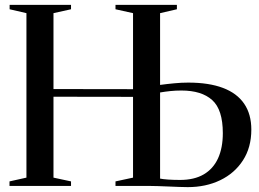

<svg xmlns="http://www.w3.org/2000/svg" viewBox="-20 -763 1062 788"><path d="M750.5 5Q736 5 716 4.2Q696 3.5 673.5 2.5Q651 1.5 628.8 0.8Q606.5 0 588.5 0H454V-18.5L526 -34V-365.5L199.5 -366V-34L271.5 -18.5V0H19V-18.5L88.5 -34V-709L19.5 -725V-743H271.5V-725L199.5 -709V-397.5L526 -397V-709L454 -725V-743H706V-725L637 -709V-414.5Q666.5 -418.5 695.8 -421.2Q725 -424 752.5 -424Q837.5 -424 895 -402.2Q952.5 -380.5 982 -337.5Q1011.5 -294.5 1011.5 -231Q1011.5 -158 977.2 -105Q943 -52 884 -23.5Q825 5 750.5 5ZM719 -24.5Q777 -24.5 816 -47.2Q855 -70 874.8 -113Q894.5 -156 894.5 -216.5Q894.5 -313 851 -352.2Q807.5 -391.5 724.5 -391.5Q699.5 -391.5 678.8 -389.2Q658 -387 637 -383.5V-30Q648.5 -27.5 670.5 -26Q692.5 -24.5 719 -24.5Z"/></svg>

Font: Merriweather 144pt
Style: Regular
Weight: 400
Version: Version 2.100